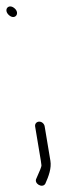

<svg xmlns="http://www.w3.org/2000/svg" viewBox="-43 -473 223 603"><path d="M67.3 -76 85.3 32C86.3 38 87 42.8 87.2 46.4C87.5 50 82.2 63.5 71.5 87C62 103.3 90.2 119.6 99.3 104C110.1 80.4 119.1 54.7 115.3 32L97.3 -76C96 -84.2 88.7 -91 80.3 -91C72 -91 66 -84.2 67.3 -76ZM-14.9 -425.5C4.1 -408.7 21 -431.2 2.6 -447C-16.3 -463.2 -33.4 -442 -14.9 -425.5Z"/></svg>

Font: MewTooHand
Style: Lta
Weight: 400
Designer: Mew Too, Robert Jablonski
Version: Version 0.77